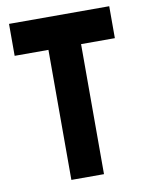

<svg xmlns="http://www.w3.org/2000/svg" viewBox="-79 -741 610 798"><g transform="rotate(-10 226.0 -342.0)"><path d="M14.6 -548.8V-683.6H437.5V-548.8H294.9V0H157.2V-548.8Z"/></g></svg>

Font: Post No Bills Colombo
Style: ExtraBold
Weight: 900
Designer: Kosala Senevirathne, Siva Puranthara, Lasantha Premarathna, Tharique Azeez
Foundry: Mooniak
Version: Version 1.220 ; ttfautohint (v1.5)